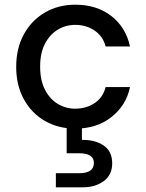

<svg xmlns="http://www.w3.org/2000/svg" viewBox="-20 -536 623 818"><path d="M301 12Q228 12 171 -21Q114 -54 81.5 -113.5Q49 -173 49 -251Q49 -330 81.5 -389.5Q114 -449 171 -482.5Q228 -516 301 -516Q392 -516 454 -468Q516 -420 534 -338H430Q419 -381 383.5 -405.5Q348 -430 300 -430Q260 -430 226 -409.5Q192 -389 171.5 -349.5Q151 -310 151 -252Q151 -194 171.5 -154Q192 -114 226 -93.5Q260 -73 300 -73Q348 -73 383.5 -97Q419 -121 430 -165H534Q517 -86 454.5 -37Q392 12 301 12ZM218 262V202H317Q380 202 380 158Q380 117 317 117H264V-5H329V60Q384 59 421 83.5Q458 108 458 160Q458 209 422 235.5Q386 262 334 262Z"/></svg>

Font: DM Sans Medium
Style: Regular
Weight: 500
Designer: Colophon Foundry, Jonny Pinhorn
Foundry: Colophon Foundry
Version: Version 4.004; ttfautohint (v1.8.4.7-5d5b)